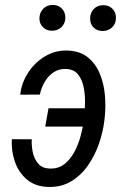

<svg xmlns="http://www.w3.org/2000/svg" viewBox="-20 -742 498 773"><path d="M245.1 -464.4Q216.3 -465.3 194.6 -450.2Q172.9 -435.1 159.2 -410.9Q145.5 -386.7 140.6 -361.3L61.5 -360.8Q66.4 -407.7 92.8 -448.7Q119.1 -489.7 160.2 -514.6Q201.2 -539.6 250 -538.6Q301.3 -537.1 333 -511.7Q364.7 -486.3 381.3 -446.5Q397.9 -406.7 402.1 -361.6Q406.2 -316.4 402.3 -275.9L399.9 -254.9Q394.5 -210 378.2 -162.8Q361.8 -115.7 334.2 -75.9Q306.6 -36.1 266.6 -12Q226.6 12.2 173.8 10.7Q121.6 8.8 88.4 -19.3Q55.2 -47.4 40 -90.8Q24.9 -134.3 27.8 -181.6L107.9 -181.2Q106.4 -156.7 111.8 -129.9Q117.2 -103 133.3 -83.7Q149.4 -64.5 179.7 -63.5Q214.8 -62 239.3 -81.3Q263.7 -100.6 279.8 -131.1Q295.9 -161.6 304.7 -194.8Q313.5 -228 316.9 -254.9L319.3 -275.4Q321.8 -297.4 322.3 -328.6Q322.8 -359.9 316.9 -390.6Q311 -421.4 294.2 -442.4Q277.3 -463.4 245.1 -464.4ZM367.7 -306.2 354.5 -232.4H162.1L175.3 -306.2ZM138.7 -668.5Q139.2 -690.9 153.6 -706.3Q168 -721.7 190.9 -722.2Q213.9 -722.7 228.5 -708Q243.2 -693.4 243.2 -670.4Q242.7 -647.9 227.8 -633.3Q212.9 -618.7 190.4 -618.2Q168.5 -617.7 153.6 -631.8Q138.7 -646 138.7 -668.5ZM342.8 -667.5Q342.8 -689.9 357.2 -705.3Q371.6 -720.7 394.5 -721.2Q417.5 -721.7 432.4 -707Q447.3 -692.4 446.8 -669.4Q446.8 -647 431.9 -632.3Q417 -617.7 394.5 -617.2Q372.1 -616.7 357.4 -630.6Q342.8 -644.5 342.8 -667.5Z"/></svg>

Font: Roboto Condensed
Style: Italic
Weight: 400
Italic angle: -12°
Designer: Christian Robertson
Foundry: Google
Version: Version 3.0